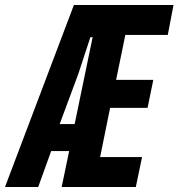

<svg xmlns="http://www.w3.org/2000/svg" viewBox="-75 -749 715 769"><path d="M-55 0 221 -729H620L597 -609H427L390 -429H539L516 -317H366L326 -120H494L469 0H172L202 -144H130L78 0ZM164 -252H224L296 -600H287L239 -454Z"/></svg>

Font: Mona Sans Condensed
Style: Bold Italic
Weight: 700
Width: 3
Italic angle: -11.7°
Designer: Deni Anggara
Foundry: GitHub
Version: Version 1.001; ttfautohint (v1.8.4.7-5d5b);gftools[0.9.31]